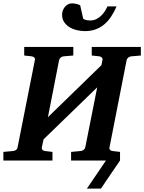

<svg xmlns="http://www.w3.org/2000/svg" viewBox="-37 -948 852 1134"><path d="M737.8 -615.2Q729 -614.3 721.2 -608.4Q713.4 -602.5 710.9 -592.8L609.9 -78.1Q607.4 -68.4 613 -62.7Q618.7 -57.1 627 -56.2L671.9 -50.8V0L615.2 83Q604.5 98.6 594.5 113.5Q584.5 128.4 576.7 140.1Q567.4 153.8 559.1 166H476.1L588.9 0H382.8V-50.8L439.9 -56.2Q449.2 -57.1 456.8 -62.7Q464.4 -68.4 466.8 -78.1L537.1 -432.1L220.2 -125L210 -78.1Q208.5 -68.4 214.1 -62.7Q219.7 -57.1 228 -56.2L272.9 -50.8V0H-17.1V-50.8L41 -56.2Q50.3 -57.1 57.9 -62.7Q65.4 -68.4 66.9 -78.1L168.9 -592.8Q171.4 -602.5 165.8 -607.9Q160.2 -613.3 150.9 -615.2L106 -620.1V-670.9H396V-620.1L337.9 -615.2Q329.6 -614.3 322 -608.4Q314.5 -602.5 312 -592.8L246.1 -255.9L562 -563L567.9 -592.8Q570.3 -602.5 564.7 -607.9Q559.1 -613.3 550.8 -615.2L504.9 -620.1V-670.9H794.9V-620.1ZM651.4 -910.2Q637.7 -877.9 620.1 -851.1Q602.5 -824.2 579.8 -804.9Q557.1 -785.6 528.6 -774.9Q500 -764.2 464.4 -764.2Q441.4 -764.2 417.5 -769.8Q393.6 -775.4 374 -787.1Q354.5 -798.8 342 -817.4Q329.6 -835.9 329.6 -861.8Q329.6 -873 333.7 -885Q337.9 -897 345.5 -906.5Q353 -916 364 -922.1Q375 -928.2 388.7 -928.2Q392.1 -928.2 398.7 -927.5Q405.3 -926.8 412.1 -925.3Q418.9 -923.8 425.5 -921.6Q432.1 -919.4 436.5 -917L454.6 -836.9Q460.4 -832.5 471.7 -829.8Q482.9 -827.1 495.6 -827.1Q515.6 -827.1 532 -835.2Q548.3 -843.3 561 -855.7Q573.7 -868.2 582.8 -882.8Q591.8 -897.5 597.7 -910.2Z"/></svg>

Font: Charis SIL CyrE
Style: Bold Italic
Weight: 700
Italic angle: -11°
Foundry: SIL International
Version: Version 5.000